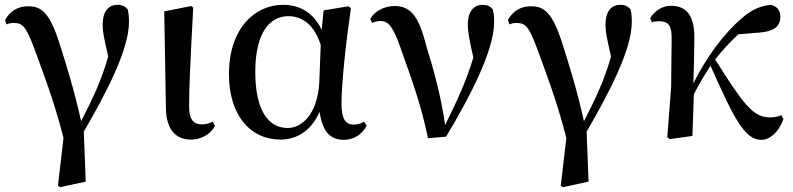

<svg xmlns="http://www.w3.org/2000/svg" viewBox="-20 -563 3283 795"><path d="M220 206 229 212 335 189 327 -18C417 -173 514 -356 514 -471C514 -492 513 -506 509 -524C497 -537 487 -543 466 -543C428 -543 405 -514 405 -461C405 -431 411 -404 428 -329C402 -236 366 -158 316 -61C287 -192 252 -303 227 -381C185 -514 150 -537 96 -537C54 -537 21 -517 1 -480L7 -462C17 -466 26 -468 35 -468C74 -468 87 -455 122 -362C153 -276 202 -153 243 8Z M771 15C820 15 857 -14 870 -42L860 -59C848 -53 835 -48 816 -48C785 -48 763 -63 763 -123C763 -197 767 -286 780 -531L772 -538L660 -516L667 -116C668 -25 709 15 771 15Z M1141 15C1203 15 1267 -16 1303 -100C1316 -17 1347 16 1404 16C1448 16 1482 -10 1498 -43L1487 -59C1474 -52 1463 -47 1445 -47C1412 -47 1394 -69 1394 -132C1394 -218 1412 -385 1433 -529L1423 -537L1320 -520L1312 -439C1280 -508 1224 -543 1152 -543C1034 -543 928 -444 928 -256C928 -85 1017 15 1141 15ZM1308 -377 1302 -221C1294 -87 1228 -33 1171 -33C1090 -33 1037 -108 1037 -265C1037 -434 1101 -496 1174 -496C1229 -496 1280 -464 1308 -377Z M1752 9 1827 3C1922 -155 2026 -352 2026 -471C2026 -493 2025 -507 2020 -525C2009 -537 1998 -543 1979 -543C1939 -543 1917 -512 1917 -462C1917 -432 1925 -388 1940 -325C1911 -227 1873 -147 1823 -45C1807 -162 1775 -277 1745 -373C1714 -497 1680 -538 1614 -538C1574 -538 1533 -519 1513 -485L1521 -468C1531 -473 1543 -476 1557 -476C1593 -476 1613 -441 1646 -343C1683 -240 1725 -125 1752 9Z M2302 206 2311 212 2417 189 2409 -18C2499 -173 2596 -356 2596 -471C2596 -492 2595 -506 2591 -524C2579 -537 2569 -543 2548 -543C2510 -543 2487 -514 2487 -461C2487 -431 2493 -404 2510 -329C2484 -236 2448 -158 2398 -61C2369 -192 2334 -303 2309 -381C2267 -514 2232 -537 2178 -537C2136 -537 2103 -517 2083 -480L2089 -462C2099 -466 2108 -468 2117 -468C2156 -468 2169 -455 2204 -362C2235 -276 2284 -153 2325 8Z M3132 16C3167 16 3204 -14 3224 -70L3215 -86C3205 -81 3188 -77 3167 -77C3097 -77 3057 -134 2941 -317C2974 -358 3006 -392 3037 -421L3123 -428C3180 -432 3211 -451 3211 -493C3211 -524 3194 -537 3173 -543C3134 -539 3098 -528 3051 -487C2978 -425 2904 -325 2851 -218C2853 -282 2855 -345 2855 -405C2856 -503 2819 -539 2758 -539C2719 -539 2689 -515 2672 -488L2679 -471C2688 -474 2698 -475 2709 -475C2747 -475 2762 -458 2761 -403L2759 -204L2743 5L2753 13L2847 0L2853 -173C2879 -223 2897 -252 2922 -291C3019 -72 3064 16 3132 16Z"/></svg>

Font: Noto Serif CJK HK SemiBold
Style: Regular
Weight: 600
Designer: Ryoko NISHIZUKA 西塚涼子 (kana & ideographs); Frank Grießhammer (Latin, Greek & Cyrillic); Wenlong ZHANG 张文龙 (bopomofo); San
Foundry: Adobe
Version: Version 2.001;hotconv 1.1.0;makeotfexe 2.6.0